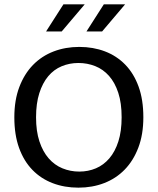

<svg xmlns="http://www.w3.org/2000/svg" viewBox="-20 -855 726 884"><path d="M378 -710 458 -835H556L450 -710ZM192 -710 272 -835H370L264 -710ZM146 -315Q146 -251 161.5 -204Q177 -157 204 -126Q231 -95 267.5 -80Q304 -65 345 -65Q386 -65 421.5 -80Q457 -95 483.5 -126Q510 -157 525 -204Q540 -251 540 -315Q540 -381 524.5 -428Q509 -475 482 -505.5Q455 -536 418.5 -550.5Q382 -565 341 -565Q300 -565 264 -550Q228 -535 202 -504Q176 -473 161 -426Q146 -379 146 -315ZM345 -639Q409 -639 463 -618.5Q517 -598 556.5 -557.5Q596 -517 618 -456.5Q640 -396 640 -315Q640 -236 617 -175.5Q594 -115 554 -74Q514 -33 459.5 -12Q405 9 341 9Q277 9 223 -11.5Q169 -32 129.5 -72.5Q90 -113 68 -173.5Q46 -234 46 -315Q46 -394 69 -454.5Q92 -515 132 -556Q172 -597 226.5 -618Q281 -639 345 -639Z"/></svg>

Font: Ek Mukta
Style: Regular
Weight: 400
Designer: Girish Dalvi and Yashodeep Gholap
Foundry: Ek Type
Version: Version 2.538;PS 1.001;hotconv 16.6.51;makeotf.lib2.5.65220;